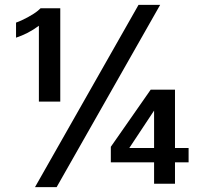

<svg xmlns="http://www.w3.org/2000/svg" viewBox="-20 -756 839 790"><path d="M614 -301V-147H512ZM228 -722H147L136 -712C117 -696 75 -673 46 -663V-601C79 -612 109 -627 140 -650V-338H228ZM550 -736 124 14H213L639 -736ZM614 0H700V-88H756V-147H700V-387H600L436 -152V-88H614Z"/></svg>

Font: Perun SemiBold
Style: Regular
Weight: 600
Foundry: Copyright (c) Stefan Peev, Context Ltd, 2016
Version: Version 1.089